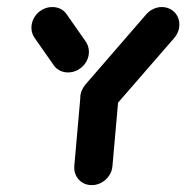

<svg xmlns="http://www.w3.org/2000/svg" viewBox="-20 -539 542 559"><path d="M274.4 -312.6Q289.6 -312.6 301.7 -305.2Q313.7 -297.8 320 -285Q326.3 -272.2 325.2 -257L307.4 -55.6Q306.3 -40.4 297.6 -27.6Q288.9 -14.8 275.6 -7.4Q262.2 0 247 0Q231.9 0 219.8 -7.4Q207.8 -14.8 201.5 -27.6Q195.2 -40.4 196.3 -55.6L214.1 -257Q215.2 -272.2 223.9 -285Q232.6 -297.8 245.9 -305.2Q259.3 -312.6 274.4 -312.6ZM238.9 -388.1Q238.9 -372.2 230.6 -358.3Q222.2 -344.4 208.1 -336.3Q194.1 -328.1 178.1 -328.1Q164.8 -328.1 153.7 -333.9Q142.6 -339.6 136.3 -349.3L81.1 -428.1Q71.5 -441.9 71.5 -458.1Q71.5 -474.4 79.8 -488.3Q88.1 -502.2 102.2 -510.4Q116.3 -518.5 132.2 -518.5Q145.6 -518.5 156.5 -513Q167.4 -507.4 174.1 -497.4L229.6 -418.1Q238.9 -404.1 238.9 -388.1ZM451.1 -518.5Q465.2 -518.5 477 -511.9Q488.9 -505.2 495.6 -493.5Q502.2 -481.9 502.2 -468.1Q502.2 -445.9 487 -428.1L310.4 -224.8Q301.9 -214.8 289.8 -209.1Q277.8 -203.3 264.8 -203.3Q243 -203.3 228.3 -218Q213.7 -232.6 213.7 -254.1Q213.7 -264.8 217.8 -274.8Q221.9 -284.8 228.9 -293L405.9 -497.4Q414.4 -507 426.3 -512.8Q438.1 -518.5 451.1 -518.5Z"/></svg>

Font: 26F Galaxy Sans Black
Style: Italic
Weight: 900
Italic angle: -5°
Designer: C₂₉H₂₅N₃O₅
Version: Version 1.200